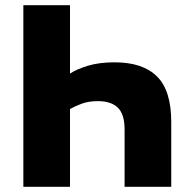

<svg xmlns="http://www.w3.org/2000/svg" viewBox="-20 -720 710 740"><path d="M70 -700H249.8V-436.5Q275.8 -453.5 318.9 -466.7Q362.1 -479.8 422 -479.8Q530 -479.8 585 -425.5Q640 -371.2 640 -250.2V0H460.2V-220.5Q460.2 -279.8 434.2 -305Q408.3 -330.2 357.6 -330.2Q321.3 -330.2 294.8 -320.3Q268.3 -310.5 249.8 -299.8V0H70Z"/></svg>

Font: Golos Text
Style: Regular
Weight: 400
Designer: A.Korolkova, Vitaly Kuzmin
Foundry: ParaType Ltd
Version: Version 2.004